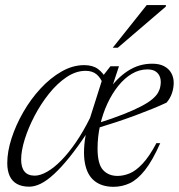

<svg xmlns="http://www.w3.org/2000/svg" viewBox="-20 -710 690 740"><path d="M408 -362.5 396.5 -359Q428.5 -407.5 471.8 -436Q515 -464.5 566.5 -464.5Q595 -464.5 613.2 -454.5Q631.5 -444.5 640.5 -427.8Q649.5 -411 649.5 -391Q649.5 -371.5 643 -351.5Q636.5 -331.5 622 -314.5Q597.5 -303 566.2 -290.2Q535 -277.5 499.8 -264.5Q464.5 -251.5 427.5 -239.2Q390.5 -227 354 -216L355 -234.5Q415 -253.5 456.5 -270Q498 -286.5 525 -300.8Q552 -315 567.2 -328Q582.5 -341 589.2 -353Q596 -365 598 -377.5Q601.5 -395.5 597.5 -410Q593.5 -424.5 581.5 -433.5Q569.5 -442.5 548 -442.5Q517 -442.5 488.5 -425.8Q460 -409 436 -379.2Q412 -349.5 394 -310.8Q376 -272 366 -227.8Q356 -183.5 356 -137.5Q356 -78 377 -55Q398 -32 433 -32Q456 -32 479.8 -41.8Q503.5 -51.5 529.2 -78.8Q555 -106 583 -158.5L597.5 -158Q567.5 -90.5 538.5 -54Q509.5 -17.5 480 -3.8Q450.5 10 417.5 10Q372.5 10 344 -12.8Q315.5 -35.5 307 -82.8Q298.5 -130 312.5 -204L317 -200Q280 -144 247.8 -104Q215.5 -64 188 -38.8Q160.5 -13.5 137 -2Q113.5 9.5 92.5 9.5Q64.5 9.5 45.5 -1Q26.5 -11.5 17.2 -32Q8 -52.5 8 -81.5Q8 -125.5 24.5 -176.8Q41 -228 69.8 -278Q98.5 -328 136.5 -369Q174.5 -410 217.5 -434.5Q260.5 -459 304.5 -459Q337.5 -459 357.8 -444Q378 -429 393 -401L378 -384.5Q368 -410.5 351.8 -423.8Q335.5 -437 310 -437Q272.5 -437 236.2 -412.5Q200 -388 168.5 -348.5Q137 -309 113 -263Q89 -217 75.2 -172.8Q61.5 -128.5 61.5 -95Q61.5 -64.5 74.5 -48.8Q87.5 -33 114 -33Q135 -33 161.5 -48Q188 -63 216.2 -91.8Q244.5 -120.5 272.8 -161.8Q301 -203 327 -255.5L379.5 -421L405.5 -454.5H438.5ZM414.5 -526 545.5 -690.5H619.5L619 -684.5L434 -526Z"/></svg>

Font: Newsreader 36pt Light
Style: Italic
Weight: 300
Italic angle: -17°
Designer: Hugues Gentile
Foundry: Production Type
Version: Version 1.003